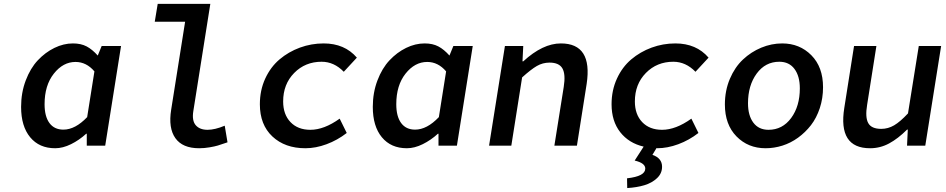

<svg xmlns="http://www.w3.org/2000/svg" viewBox="-20 -745 4837 982"><path d="M262.2 13.2Q180.7 13.2 134.3 -43Q87.9 -99.1 87.9 -198.2Q87.9 -271 111.6 -333.5Q135.3 -396 173.3 -436.5Q211.4 -477.1 258.3 -500Q305.2 -522.9 353 -522.9Q394 -522.9 423.1 -507.6Q452.1 -492.2 480 -460.9L500 -509.8H599.1L518.1 0H423.8V-61H420.9Q385.3 -28.3 343.3 -7.6Q301.3 13.2 262.2 13.2ZM304.2 -82Q364.7 -82 425.8 -146L462.9 -379.9Q421.9 -428.2 366.2 -428.2Q302.7 -428.2 255.4 -368.4Q208 -308.6 208 -211.9Q208 -149.4 232.9 -115.7Q257.8 -82 304.2 -82Z M998.5 13.2Q913.6 13.2 877 -38.3Q840.3 -89.8 855.5 -184.1L926.8 -633.8H771.5L786.6 -725.1H1055.7L968.8 -176.8Q960.9 -127.9 981.2 -104.5Q1001.5 -81.1 1041.5 -81.1Q1079.1 -81.1 1129.4 -102.1L1143.6 -17.1Q1109.4 -5.4 1094.2 -0.7Q1079.1 3.9 1052.2 8.5Q1025.4 13.2 998.5 13.2Z M1542 13.2Q1437.5 13.2 1373.3 -46.9Q1309.1 -106.9 1309.1 -211.9Q1309.1 -283.2 1336.4 -342.8Q1363.8 -402.3 1409.7 -441.2Q1455.6 -480 1513.9 -501.5Q1572.3 -522.9 1635.3 -522.9Q1742.7 -522.9 1805.2 -450.2L1738.3 -377.9Q1688.5 -429.2 1625 -429.2Q1541 -429.2 1484.6 -371.8Q1428.2 -314.5 1428.2 -226.1Q1428.2 -159.7 1465.8 -120.4Q1503.4 -81.1 1567.4 -81.1Q1637.7 -81.1 1717.3 -138.2L1753.4 -64.9Q1705.6 -27.8 1650.1 -7.3Q1594.7 13.2 1542 13.2Z M2061 13.2Q1979.5 13.2 1933.1 -43Q1886.7 -99.1 1886.7 -198.2Q1886.7 -271 1910.4 -333.5Q1934.1 -396 1972.2 -436.5Q2010.3 -477.1 2057.1 -500Q2104 -522.9 2151.9 -522.9Q2192.9 -522.9 2221.9 -507.6Q2251 -492.2 2278.8 -460.9L2298.8 -509.8H2397.9L2316.9 0H2222.7V-61H2219.7Q2184.1 -28.3 2142.1 -7.6Q2100.1 13.2 2061 13.2ZM2103 -82Q2163.6 -82 2224.6 -146L2261.7 -379.9Q2220.7 -428.2 2165 -428.2Q2101.6 -428.2 2054.2 -368.4Q2006.8 -308.6 2006.8 -211.9Q2006.8 -149.4 2031.7 -115.7Q2056.6 -82 2103 -82Z M2481.4 0 2562.5 -509.8H2656.2L2652.3 -431.2H2656.2Q2755.9 -522.9 2848.6 -522.9Q3011.7 -522.9 2980.5 -315.9L2930.7 0H2815.4L2863.3 -300.8Q2873.5 -364.7 2856.7 -394.8Q2839.8 -424.8 2790.5 -424.8Q2755.9 -424.8 2725.8 -407.5Q2695.8 -390.1 2650.4 -349.1L2595.2 0Z M3340.8 13.2Q3340.3 13.2 3339.4 12.7Q3338.4 12.2 3337.9 12.2L3316.9 46.9Q3366.2 64 3366.2 107.9Q3366.2 142.1 3340.1 166.5Q3314 190.9 3275.4 202.4Q3236.8 213.9 3188 216.8L3187 167Q3280.3 156.7 3280.3 117.2Q3280.3 88.9 3226.1 76.2L3272 4.9Q3196.3 -12.7 3152.1 -69.1Q3107.9 -125.5 3107.9 -211.9Q3107.9 -283.2 3135.3 -342.8Q3162.6 -402.3 3208.5 -441.2Q3254.4 -480 3312.7 -501.5Q3371.1 -522.9 3434.1 -522.9Q3541.5 -522.9 3604 -450.2L3537.1 -377.9Q3487.3 -429.2 3423.8 -429.2Q3339.8 -429.2 3283.4 -371.8Q3227.1 -314.5 3227.1 -226.1Q3227.1 -159.7 3264.6 -120.4Q3302.2 -81.1 3366.2 -81.1Q3436.5 -81.1 3516.1 -138.2L3552.2 -64.9Q3504.4 -27.8 3449 -7.3Q3393.6 13.2 3340.8 13.2Z M3895.5 13.2Q3806.2 13.2 3746.8 -47.4Q3687.5 -107.9 3687.5 -210.9Q3687.5 -281.7 3712.9 -341.6Q3738.3 -401.4 3779.8 -440.4Q3821.3 -479.5 3873.5 -501.2Q3925.8 -522.9 3980.5 -522.9Q4069.8 -522.9 4129.6 -462.6Q4189.5 -402.3 4189.5 -298.8Q4189.5 -242.2 4172.9 -191.9Q4156.2 -141.6 4127.7 -104.7Q4099.1 -67.9 4061.8 -40.8Q4024.4 -13.7 3981.7 -0.2Q3939 13.2 3895.5 13.2ZM3910.6 -81.1Q3981.9 -81.1 4026.4 -141.4Q4070.8 -201.7 4070.8 -293Q4070.8 -355.5 4043.5 -392.3Q4016.1 -429.2 3965.8 -429.2Q3894.5 -429.2 3850.1 -368.7Q3805.7 -308.1 3805.7 -216.8Q3805.7 -154.3 3833 -117.7Q3860.4 -81.1 3910.6 -81.1Z M4430.2 13.2Q4265.1 13.2 4298.3 -193.8L4348.1 -509.8H4462.4L4415 -209Q4404.3 -145 4420.7 -115.5Q4437 -85.9 4487.3 -85.9Q4522 -85.9 4553 -104Q4584 -122.1 4624 -165L4679.2 -509.8H4793.5L4712.4 0H4619.1L4623 -82H4619.1Q4573.2 -36.1 4527.6 -11.5Q4481.9 13.2 4430.2 13.2Z"/></svg>

Font: Office Code Pro Medium Italic
Style: Regular
Weight: 500
Italic angle: -9°
Designer: Nathan Rutzky & Paul D. Hunt
Foundry: Adobe Systems Incorporated
Version: Version 1.004;PS 001.004;hotconv 1.0.70;makeotf.lib2.5.58329